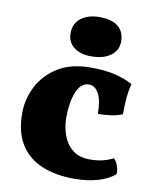

<svg xmlns="http://www.w3.org/2000/svg" viewBox="-80 -744 643 813"><g transform="rotate(10 242.0 -337.5)"><path d="M469 -42Q443 -18 397 -4.5Q351 9 295 9Q213 9 153.5 -16.5Q94 -42 62 -94Q30 -146 30 -227Q30 -287 58 -342Q86 -397 142 -432Q198 -467 283 -467Q344 -467 386.5 -457Q429 -447 464 -428Q457 -400 454 -369.5Q451 -339 451 -296Q428 -286 400 -282.5Q372 -279 346 -279Q346 -337 330 -366Q314 -395 288 -395Q253 -395 235 -350.5Q217 -306 217 -241Q217 -203 229.5 -166.5Q242 -130 270.5 -106.5Q299 -83 346 -83Q378 -83 403 -89.5Q428 -96 446 -106Q457 -95 463 -78.5Q469 -62 469 -42ZM275 -514Q228 -514 200.5 -536Q173 -558 173 -595Q173 -639 204 -661.5Q235 -684 282 -684Q335 -684 362.5 -662Q390 -640 390 -597Q390 -560 359.5 -537Q329 -514 275 -514Z"/></g></svg>

Font: Vollkorn Black
Style: Regular
Weight: 900
Designer: Friedrich Althausen
Foundry: Friedrich Althausen
Version: Version 5.000